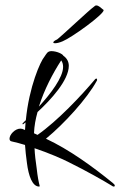

<svg xmlns="http://www.w3.org/2000/svg" viewBox="-20 -644 442 706"><path d="M182 -485C189 -485 198 -487 210 -492C227 -499 264 -523 299 -549C334 -575 361 -599 361 -606C361 -607 361 -607 361 -608C360 -608 360 -608 360 -608C360 -608 360 -608 360 -608C360 -608 360 -608 360 -608C360 -608 360 -608 360 -608C360 -608 360 -608 360 -608C351 -615 343 -624 334 -624C331 -624 328 -622 325 -619C311 -610 204 -509 190 -499C181 -495 176 -491 176 -488C176 -486 178 -485 182 -485ZM124 42C125 42 126 41 126 40C122 25 118 4 115 -24C111 -51 108 -76 107 -99C158 -82 211 -59 232 -48C299 -15 362 21 393 40C394 41 396 42 398 42C401 42 402 41 402 38C402 36 400 33 395 29C320 -32 236 -93 149 -134C215 -188 301 -282 336 -347C337 -348 337 -350 337 -351C337 -354 336 -355 334 -355C333 -355 331 -354 330 -353C279 -292 191 -199 118 -148L105 -154C106 -181 111 -207 118 -232C167 -277 233 -349 233 -402C233 -417 226 -430 213 -439C210 -446 188 -456 169 -456C154 -456 151 -446 143 -435C129 -419 87 -326 75 -202C70 -198 66 -193 63 -190C63 -189 63 -189 63 -189H62C62 -188 63 -187 65 -187L74 -194L72 -166L62 -170L55 -171C35 -171 15 -149 15 -134C15 -128 18 -125 23 -124C38 -121 55 -116 72 -111C73 -91 76 -69 79 -45C85 3 99 42 124 42ZM123 -252C143 -315 174 -374 205 -422C210 -415 212 -407 212 -398C212 -359 166 -299 123 -252Z"/></svg>

Font: Comforter
Style: Regular
Weight: 400
Designer: Robert E. Leuschke
Foundry: Robert E. Leuschke
Version: Version 1.013; ttfautohint (v1.8.3)